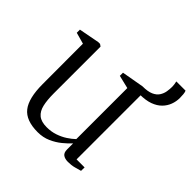

<svg xmlns="http://www.w3.org/2000/svg" viewBox="-178 -813 971 971"><g transform="rotate(45 307.5 -328.0)"><path d="M443 8.5Q421 8.5 408.2 -0.8Q395.5 -10 395.5 -33V-76.5Q379 -58 354.2 -37.8Q329.5 -17.5 298 -3.5Q266.5 10.5 228.5 10.5Q144.5 10.5 109.5 -34.2Q74.5 -79 74.5 -179.5L74 -468L13 -485V-507.5L123.5 -528.5H136L147.5 -520.5V-186Q147.5 -138.5 155 -106Q162.5 -73.5 183.2 -56.5Q204 -39.5 243 -39.5Q275.5 -39.5 303.2 -49Q331 -58.5 353.2 -73Q375.5 -87.5 391.5 -103V-468L321 -485V-507.5L439.5 -528.5H451.5L465 -520.5V-31.5H522.5L522 -6.5Q506 -2 487 3.2Q468 8.5 443 8.5ZM459 -489.5 439.5 -528.5Q477.5 -528.5 499.2 -538.2Q521 -548 531.2 -564Q541.5 -580 544.5 -598.2Q547.5 -616.5 547.5 -633Q547.5 -641 546.2 -649.8Q545 -658.5 543 -667H609Q612.5 -660 613.8 -646.2Q615 -632.5 615 -620.5Q615 -595.5 606.2 -572Q597.5 -548.5 579 -529.8Q560.5 -511 530.8 -500.2Q501 -489.5 459 -489.5Z"/></g></svg>

Font: Merriweather 96pt Light
Style: Regular
Weight: 300
Version: Version 2.100